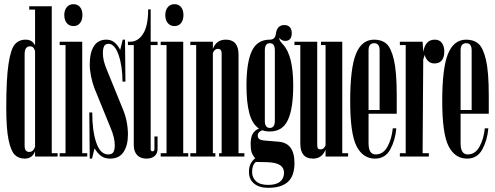

<svg xmlns="http://www.w3.org/2000/svg" viewBox="-20 -750 2372 920"><path d="M256 -16V0H148V-26Q143 -10 130.5 0Q118 10 98 10Q69 10 50.5 -8.5Q32 -27 21 -80Q10 -133 10 -234Q10 -374 21 -445Q32 -516 51.5 -538Q71 -560 103 -560Q135 -560 148 -532V-704H120V-720H228V-16ZM148 -47V-505Q145 -516 139.5 -522Q134 -528 123 -528Q111 -528 104.5 -518.5Q98 -509 98 -490V-51Q98 -22 120 -22Q140 -22 148 -47Z M266 -16H294V-534H266V-550H374V-16H398V0H266ZM332 -730Q352 -730 363.5 -716Q375 -702 375 -678Q375 -654 363.5 -639.5Q352 -625 332 -625Q312 -625 300 -639.5Q288 -654 288 -678Q288 -701 300 -715.5Q312 -730 332 -730Z M433 -326Q423 -351 416.5 -383Q410 -415 410 -440Q410 -498 430 -529Q450 -560 490 -560Q511 -560 527 -548Q543 -536 556 -511L568 -560H579L581 -359H567Q567 -432 548.5 -486Q530 -540 500 -540Q484 -540 478.5 -528Q473 -516 473 -496Q473 -477 477.5 -458Q482 -439 493 -413L570 -224Q593 -167 593 -105Q593 -53 572 -21.5Q551 10 508 10Q483 10 466 -1.5Q449 -13 433 -39L421 10H410L408 -211H422Q422 -122 441.5 -66Q461 -10 498 -10Q517 -10 523.5 -21.5Q530 -33 530 -54Q530 -90 510 -137Z M621 -534H593V-550H603Q642 -550 666 -588.5Q690 -627 690 -705H702V-550H735V-534H702V-35Q702 -25 711 -25Q720 -25 720 -35V-96H735V-38Q735 -13 720 -1.5Q705 10 682 10Q653 10 637 -7Q621 -24 621 -55Z M750 -16H778V-534H750V-550H858V-16H882V0H750ZM816 -730Q836 -730 847.5 -716Q859 -702 859 -678Q859 -654 847.5 -639.5Q836 -625 816 -625Q796 -625 784 -639.5Q772 -654 772 -678Q772 -701 784 -715.5Q796 -730 816 -730Z M1151 -16V0H1030V-16H1042V-493Q1042 -505 1037.5 -510.5Q1033 -516 1024 -516Q1008 -516 1000 -496V-16H1012V0H892V-16H920V-534H892V-550H1000V-516Q1017 -560 1062 -560Q1123 -560 1123 -488V-16Z M1391 31Q1391 93 1359.5 121.5Q1328 150 1265 150Q1223 150 1198 130Q1173 110 1173 74Q1173 50 1181 34.5Q1189 19 1203 8Q1190 -6 1185.5 -21Q1181 -36 1181 -60Q1181 -92 1191 -109Q1201 -126 1221 -134Q1189 -155 1175 -206.5Q1161 -258 1161 -340Q1161 -450 1186.5 -505Q1212 -560 1273 -560Q1299 -560 1302 -589Q1308 -630 1342 -630Q1360 -630 1369 -619.5Q1378 -609 1378 -592Q1378 -554 1347 -554Q1329 -554 1318 -569Q1318 -561 1321.5 -555Q1325 -549 1336 -537Q1385 -485 1385 -340Q1385 -230 1359.5 -175Q1334 -120 1273 -120Q1252 -120 1237 -126Q1215 -118 1215 -100Q1215 -80 1243 -77L1315 -71Q1391 -65 1391 31ZM1249 -171Q1249 -137 1273 -137Q1297 -137 1297 -171V-509Q1297 -543 1273 -543Q1249 -543 1249 -509ZM1341 78Q1341 54 1321.5 41Q1302 28 1257 27L1206 26Q1188 40 1188 74Q1188 101 1207 118.5Q1226 136 1265 136Q1303 136 1322 120.5Q1341 105 1341 78Z M1648 -16V0H1540V-33Q1523 10 1480 10Q1419 10 1419 -62V-534H1391V-550H1500V-57Q1500 -44 1503.5 -39Q1507 -34 1516 -34Q1532 -34 1540 -54V-534H1518V-550H1620V-16Z M1746 -64Q1746 -10 1780 -10Q1816 -10 1836.5 -47Q1857 -84 1862 -135H1879Q1874 -78 1850 -34Q1826 10 1777 10Q1719 10 1688.5 -49.5Q1658 -109 1658 -266Q1658 -423 1685.5 -491.5Q1713 -560 1773 -560Q1809 -560 1831.5 -540.5Q1854 -521 1867.5 -463.5Q1881 -406 1881 -295V-205H1746ZM1746 -223H1799V-509Q1799 -543 1773 -543Q1746 -543 1746 -509Z M2109 -503Q2109 -476 2097 -461Q2085 -446 2062 -446Q2044 -446 2032 -457Q2020 -468 2015 -487L2008 -465L2005 -16H2035V0H1896V-16H1924V-534H1896V-550H2005L2008 -501Q2018 -560 2063 -560Q2086 -560 2097.5 -544Q2109 -528 2109 -503Z M2187 -64Q2187 -10 2221 -10Q2257 -10 2277.5 -47Q2298 -84 2303 -135H2320Q2315 -78 2291 -34Q2267 10 2218 10Q2160 10 2129.5 -49.5Q2099 -109 2099 -266Q2099 -423 2126.5 -491.5Q2154 -560 2214 -560Q2250 -560 2272.5 -540.5Q2295 -521 2308.5 -463.5Q2322 -406 2322 -295V-205H2187ZM2187 -223H2240V-509Q2240 -543 2214 -543Q2187 -543 2187 -509Z"/></svg>

Font: FFF_Magyar-Nemzet Bold
Style: Regular
Weight: 700
Width: 2
Designer: bBox Type GmbH
Foundry: bBox Type GmbH
Version: Version 0.004